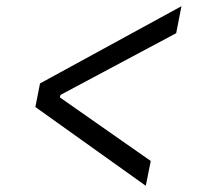

<svg xmlns="http://www.w3.org/2000/svg" viewBox="-20 -587 640 619"><path d="M450 12 466 -68 173 -273 175 -281 548 -480 565 -567 109 -318 94 -242Z"/></svg>

Font: Braiins Sans
Style: Italic
Weight: 400
Italic angle: -11.31°
Designer: Mike Abbink, Paul van der Laan, Pieter van Rosmalen, Jiri Chlebus, Lubos Buracinsky
Foundry: Bold Monday, Sudetype
Version: Version 1.000;hotconv 1.0.109;makeotfexe 2.5.65596